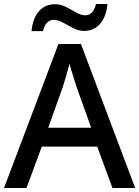

<svg xmlns="http://www.w3.org/2000/svg" viewBox="-20 -936 694 956"><path d="M540 0 464 -206H188L112 0H0L271 -717H383L653 0ZM362 -501Q359 -512 351.5 -534Q344 -556 337 -580Q330 -604 326 -619Q318 -588 308 -553Q298 -518 292 -501L220 -300H434ZM137 -781Q143 -845 174 -880Q205 -915 254 -915Q282 -915 308.5 -901.5Q335 -888 359 -874Q383 -860 405 -860Q444 -860 458 -916H515Q509 -852 478 -817Q447 -782 399 -782Q372 -782 345.5 -795.5Q319 -809 294.5 -823Q270 -837 248 -837Q207 -837 194 -781Z"/></svg>

Font: Noto Sans Bengali Medium
Style: Regular
Weight: 500
Designer: Jelle Bosma - Monotype Design Team
Foundry: Monotype Imaging Inc.
Version: Version 2.003; ttfautohint (v1.8.4.7-5d5b)